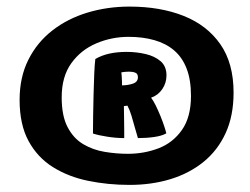

<svg xmlns="http://www.w3.org/2000/svg" viewBox="-20 -680 740 568"><path d="M363.5 -133Q299.5 -133 241 -145Q182.5 -157 136.8 -185.5Q91 -214 64.5 -262.8Q38 -311.5 38 -384.5Q38 -451.5 63.8 -503Q89.5 -554.5 134.8 -589.8Q180 -625 239 -642.8Q298 -660.5 363 -660.5Q454 -660.5 523.2 -633Q592.5 -605.5 631.8 -549.2Q671 -493 671 -406Q671 -337.5 647.5 -286.2Q624 -235 582 -201Q540 -167 484.2 -150Q428.5 -133 363.5 -133ZM358.5 -225Q406 -225 448.8 -241.2Q491.5 -257.5 518.2 -295.5Q545 -333.5 545 -396.5Q545 -443.5 532.2 -476.8Q519.5 -510 495.2 -530.8Q471 -551.5 436.8 -561.2Q402.5 -571 360.5 -571Q310.5 -571 265 -551.8Q219.5 -532.5 191 -493Q162.5 -453.5 162.5 -392Q162.5 -337 180 -303.8Q197.5 -270.5 226.2 -253.5Q255 -236.5 289.5 -230.8Q324 -225 358.5 -225ZM347.5 -271.5Q324 -271.5 298 -275.5Q272 -279.5 255 -285Q255 -306 255.5 -336.8Q256 -367.5 256.8 -400.5Q257.5 -433.5 258.8 -461.5Q260 -489.5 262 -505.5Q281 -516.5 304 -521.5Q327 -526.5 354.5 -526.5Q383.5 -526.5 410.5 -520.2Q437.5 -514 455 -499Q472.5 -484 472.5 -457Q472.5 -434.5 460 -416.2Q447.5 -398 427 -391Q433.5 -382.5 440.8 -367.8Q448 -353 454.8 -336.5Q461.5 -320 466 -306.2Q470.5 -292.5 472 -285.5Q459 -278 436.5 -274.8Q414 -271.5 388 -271.5Q384 -284 379.2 -301.8Q374.5 -319.5 369 -337.5Q363.5 -355.5 357 -367.5Q353 -367 346.5 -366Q346.5 -360.5 346.8 -347.5Q347 -334.5 347.2 -319.5Q347.5 -304.5 347.5 -291.2Q347.5 -278 347.5 -271.5ZM341 -427.5Q358 -427.5 373 -432.5Q388 -437.5 388 -451.5Q388 -462 380.2 -465Q372.5 -468 362 -468Q356.5 -468 350.2 -467.5Q344 -467 339 -466Q339.5 -463 340 -455.2Q340.5 -447.5 340.8 -439.5Q341 -431.5 341 -427.5Z"/></svg>

Font: Grandstander Thin
Style: Bold
Weight: 700
Version: Version 1.200